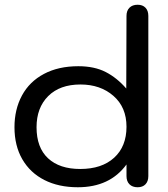

<svg xmlns="http://www.w3.org/2000/svg" viewBox="-20 -779 707 809"><path d="M41 -243Q41 -318 72.5 -376.5Q104 -435 165 -467.5Q226 -500 310 -500Q378 -500 425.5 -475.5Q473 -451 512 -406L513 -712Q513 -734 525.5 -746.5Q538 -759 560 -759Q581 -759 593 -746.5Q605 -734 605 -712V-37Q605 -15 593 -2.5Q581 10 560 10Q538 10 525.5 -2.5Q513 -15 513 -37V-86Q443 10 308 10Q227 10 167 -20.5Q107 -51 74 -108Q41 -165 41 -243ZM513 -245Q513 -327 458 -375Q403 -423 319 -423Q232 -423 183 -374Q134 -325 134 -243Q134 -157 182.5 -112Q231 -67 318 -67Q409 -67 461 -114.5Q513 -162 513 -245Z"/></svg>

Font: Kodchasan Medium
Style: Regular
Weight: 500
Designer: Katatrad Aksorn Co.,Ltd.
Foundry: Cadson Demak Co.,Ltd.
Version: Version 1.000; ttfautohint (v1.6)